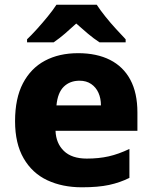

<svg xmlns="http://www.w3.org/2000/svg" viewBox="-20 -786 648 816"><path d="M312 -560Q391 -560 447.5 -531.5Q504 -503 534 -447Q564 -391 564 -308V-230H216Q218 -177 251.5 -144.5Q285 -112 349 -112Q400 -112 442 -121.5Q484 -131 530 -153V-30Q490 -10 443.5 0Q397 10 328 10Q245 10 181 -20Q117 -50 80.5 -113Q44 -176 44 -271Q44 -368 77.5 -432Q111 -496 171 -528Q231 -560 312 -560ZM318 -443Q277 -443 251 -417.5Q225 -392 220 -338H409Q409 -368 398.5 -391.5Q388 -415 367.5 -429Q347 -443 318 -443ZM391 -766Q406 -743 428 -715.5Q450 -688 473.5 -662.5Q497 -637 514 -619V-606H403Q377 -623 353.5 -643Q330 -663 304 -686Q279 -663 256.5 -643.5Q234 -624 208 -606H95V-619Q114 -637 137.5 -663Q161 -689 183 -716Q205 -743 220 -766Z"/></svg>

Font: Noto Sans Hebrew Thin ExtraBold
Style: Regular
Weight: 800
Version: Version 3.001